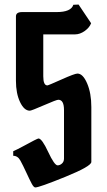

<svg xmlns="http://www.w3.org/2000/svg" viewBox="-20 -813 471 843"><path d="M170 -662V-478Q170 -438 188 -438Q192 -438 250 -464Q308 -490 320 -490Q344 -490 362.5 -447Q381 -404 381 -343V-102Q381 -83 266.5 -36.5Q152 10 135 10Q128 10 119 -7Q110 -24 95.5 -55.5Q81 -87 69.5 -108Q58 -129 38 -129V-149Q54 -156 80 -170Q144 -205 149 -205Q164 -205 191.5 -146Q219 -87 233 -87Q243 -87 252 -95Q261 -103 261 -117V-330Q261 -375 236 -375Q228 -375 173 -351Q118 -327 111 -327Q86 -327 68 -365Q50 -403 50 -458V-741Q50 -760 77 -760H229Q292 -760 302 -792L325 -793L380 -711Q373 -692 352 -677Q331 -662 309 -662Z"/></svg>

Font: Pirata One
Style: Regular
Weight: 400
Designer: Rodrigo Fuenzalida, Nicolas Massi
Foundry: Rodrigo Fuenzalida, Nicolas Massi
Version: Version 1.001